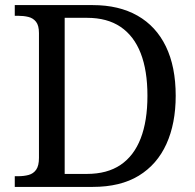

<svg xmlns="http://www.w3.org/2000/svg" viewBox="-20 -734 767 754"><path d="M38 0V-42H51Q74 -42 92.5 -47Q111 -52 122 -67.5Q133 -83 133 -114V-604Q133 -634 121.5 -648.5Q110 -663 91.5 -667.5Q73 -672 51 -672H38V-714H344Q447 -714 520 -672.5Q593 -631 631.5 -551.5Q670 -472 670 -358Q670 -249 633.5 -168.5Q597 -88 525 -44Q453 0 344 0ZM321 -51Q401 -51 453.5 -86.5Q506 -122 532.5 -190.5Q559 -259 559 -358Q559 -457 532.5 -525Q506 -593 453.5 -628.5Q401 -664 322 -664H234V-51Z"/></svg>

Font: Noto Serif Tibetan
Style: Regular
Weight: 400
Designer: Monotype Design Team
Foundry: Monotype Imaging Inc.
Version: Version 2.103